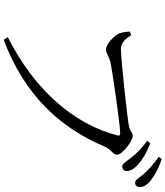

<svg xmlns="http://www.w3.org/2000/svg" viewBox="52 -904 896 1040"><g transform="rotate(90 500.0 -384.0)"><path d="M835 -645C855 -620 867 -598 881 -598C896 -598 906 -607 906 -623C906 -643 896 -661 871 -684C846 -707 808 -730 756 -750L743 -733C787 -702 815 -671 835 -645ZM922 -715C944 -690 953 -668 970 -668C985 -668 993 -677 993 -693C993 -714 983 -733 955 -754C930 -774 893 -795 842 -812L829 -796C876 -764 899 -740 922 -715ZM244 -591C208 -591 187 -622 170 -647L151 -639C153 -612 156 -596 161 -582C171 -557 218 -510 248 -510C268 -510 289 -528 316 -534C373 -546 657 -587 701 -587C711 -587 717 -585 713 -570C652 -336 468 -123 181 22L196 44C491 -68 670 -255 775 -505C789 -538 818 -548 818 -570C818 -598 745 -655 715 -655C698 -655 692 -640 666 -635C618 -625 300 -591 244 -591Z"/></g></svg>

Font: Harano Aji Mincho TW
Style: Regular
Weight: 400
Foundry: Masamichi Hosoda
Version: HaranoAjiMinchoTW-Regular version 20230610;ttx 4.39.4